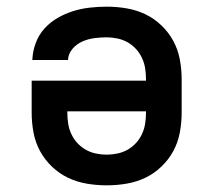

<svg xmlns="http://www.w3.org/2000/svg" viewBox="-20 -548 640 576"><path d="M300 8Q270 8 240.5 3Q211 -2 184.5 -14.5Q158 -27 136 -48Q114 -69 100 -95Q86 -121 80.5 -150.5Q75 -180 75 -210V-306H418V-310Q418 -326 415.5 -342.5Q413 -359 406 -374Q399 -389 388 -401Q377 -413 363 -421Q349 -429 332.5 -432.5Q316 -436 300 -436Q281 -436 262.5 -433.5Q244 -431 227 -423.5Q210 -416 197.5 -401.5Q185 -387 184 -368H77Q78 -394 87 -418.5Q96 -443 113 -462Q130 -481 152.5 -494Q175 -507 199 -514.5Q223 -522 248.5 -525Q274 -528 300 -528Q330 -528 359.5 -523Q389 -518 415.5 -505.5Q442 -493 464 -472Q486 -451 500 -425Q514 -399 519.5 -369.5Q525 -340 525 -310V-210Q525 -180 519.5 -150.5Q514 -121 500 -95Q486 -69 464 -48Q442 -27 415.5 -14.5Q389 -2 359.5 3Q330 8 300 8ZM300 -84Q316 -84 332.5 -87.5Q349 -91 363 -99Q377 -107 388 -119Q399 -131 406 -146Q413 -161 415.5 -177.5Q418 -194 418 -210V-214H182V-210Q182 -194 184.5 -177.5Q187 -161 194 -146Q201 -131 212 -119Q223 -107 237 -99Q251 -91 267.5 -87.5Q284 -84 300 -84Z"/></svg>

Font: Iosevka Aile Semibold
Style: Regular
Weight: 600
Designer: Belleve Invis
Foundry: Belleve Invis
Version: Version 31.1.0; ttfautohint (v1.8.4)